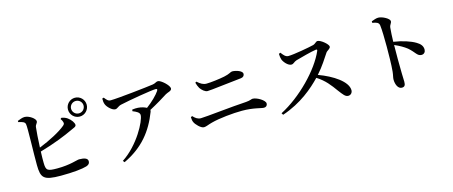

<svg xmlns="http://www.w3.org/2000/svg" viewBox="-48 -1440 5047 2139"><g transform="rotate(-15 2475.0 -370.5)"><path d="M730 -681C730 -621 778 -572 838 -572C898 -572 946 -621 946 -681C946 -740 898 -789 838 -789C778 -789 730 -740 730 -681ZM766 -681C766 -720 798 -752 838 -752C878 -752 910 -720 910 -681C910 -641 878 -609 838 -609C798 -609 766 -641 766 -681ZM623 -601C629 -593 639 -578 643 -563C650 -544 646 -535 630 -521C569 -469 444 -403 319 -353C323 -444 329 -541 335 -585C339 -616 361 -623 361 -647C361 -677 294 -726 242 -727C216 -728 182 -713 158 -704L159 -690C206 -680 232 -671 237 -646C246 -608 234 -294 236 -173C238 -25 263 10 465 10C608 10 715 -2 763 -17C788 -25 805 -38 805 -67C805 -99 769 -114 706 -114C680 -114 597 -79 446 -79C333 -79 316 -89 315 -178C314 -205 315 -253 317 -308C482 -355 619 -411 701 -450C739 -468 767 -474 767 -496C767 -519 740 -560 703 -586C683 -600 663 -607 635 -612Z M1419 -478C1461 -461 1497 -444 1497 -413C1497 -346 1368 -98 1173 29L1188 48C1413 -58 1535 -216 1613 -419C1616 -427 1617 -434 1616 -440C1702 -485 1784 -536 1828 -564C1851 -579 1900 -583 1900 -613C1900 -649 1813 -728 1779 -728C1758 -728 1745 -711 1715 -707C1650 -697 1298 -658 1218 -658C1187 -658 1174 -676 1149 -707L1131 -701C1130 -676 1133 -651 1141 -632C1156 -595 1208 -548 1240 -548C1268 -548 1276 -571 1315 -581C1420 -605 1685 -649 1729 -649C1749 -649 1754 -645 1743 -625C1717 -585 1654 -522 1586 -472C1564 -484 1530 -496 1489 -499C1468 -501 1448 -499 1422 -496Z M2682 -520C2710 -523 2723 -541 2723 -561C2723 -594 2653 -619 2606 -619C2588 -619 2572 -599 2507 -586C2449 -574 2346 -561 2296 -561C2259 -561 2229 -579 2192 -612L2178 -603C2185 -578 2193 -557 2205 -536C2223 -509 2258 -478 2286 -478C2329 -478 2538 -506 2682 -520ZM2031 -246C2032 -217 2035 -200 2043 -184C2055 -157 2108 -99 2144 -99C2170 -99 2198 -115 2242 -126C2334 -151 2495 -167 2599 -167C2733 -167 2813 -136 2846 -136C2871 -136 2886 -152 2886 -175C2886 -213 2795 -266 2748 -266C2733 -266 2720 -254 2669 -250C2504 -241 2192 -205 2136 -205C2099 -205 2073 -226 2048 -253Z M3161 -673C3161 -646 3165 -622 3171 -605C3183 -573 3227 -521 3265 -521C3292 -521 3300 -543 3332 -553C3384 -568 3517 -604 3570 -611C3581 -612 3587 -609 3582 -595C3496 -395 3254 -148 3018 -26L3031 -5C3252 -79 3402 -211 3494 -307C3586 -249 3636 -182 3690 -107C3732 -52 3753 -21 3787 -21C3819 -21 3837 -47 3837 -73C3837 -173 3682 -275 3519 -334C3587 -409 3643 -499 3677 -550C3689 -568 3729 -581 3729 -605C3729 -633 3649 -700 3612 -700C3594 -700 3579 -675 3556 -669C3505 -656 3320 -622 3257 -622C3223 -622 3200 -654 3180 -681Z M4254 -755 4255 -737C4301 -730 4328 -721 4333 -688C4340 -641 4342 -523 4342 -441C4342 -374 4341 -227 4333 -153C4329 -111 4320 -90 4320 -66C4320 -9 4344 46 4387 46C4419 46 4430 29 4430 -12C4430 -27 4428 -59 4427 -108C4425 -203 4424 -348 4426 -436C4486 -410 4530 -384 4566 -356C4636 -296 4644 -250 4694 -250C4724 -250 4741 -273 4741 -300C4741 -343 4714 -371 4675 -394C4619 -428 4526 -458 4426 -473C4428 -531 4430 -593 4435 -635C4440 -670 4460 -678 4460 -703C4460 -732 4380 -776 4333 -776C4309 -776 4281 -765 4254 -755Z"/></g></svg>

Font: Noto Serif HK SemiBold
Style: Regular
Weight: 600
Designer: Ryoko NISHIZUKA 西塚涼子 (kana & ideographs); Frank Grießhammer (Latin, Greek & Cyrillic); Wenlong ZHANG 张文龙 (bopomofo); San
Foundry: Adobe
Version: Version 2.001;hotconv 1.1.0;makeotfexe 2.6.0